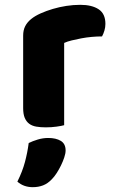

<svg xmlns="http://www.w3.org/2000/svg" viewBox="-20 -520 475 796"><path d="M246 -1Q236 2 214.5 5Q193 8 170 8Q148 8 130.5 5Q113 2 101 -7Q89 -16 82.5 -31.5Q76 -47 76 -72V-372Q76 -395 84.5 -411.5Q93 -428 109 -441Q125 -454 148.5 -464.5Q172 -475 199 -483Q226 -491 255 -495.5Q284 -500 313 -500Q361 -500 389 -481.5Q417 -463 417 -421Q417 -407 413 -393.5Q409 -380 403 -369Q382 -369 360 -367Q338 -365 317 -361Q296 -357 277.5 -352.5Q259 -348 246 -342ZM195 223Q178 241 158.5 248.5Q139 256 116 256Q78 256 52 233Q73 191 83.5 151.5Q94 112 99 73Q115 65 136.5 58.5Q158 52 180 52Q212 52 232 64Q252 76 252 104Q252 116 246.5 132.5Q241 149 233 165.5Q225 182 215 197.5Q205 213 195 223Z"/></svg>

Font: Baloo
Style: Regular
Weight: 400
Designer: Sarang Kulkarni and Ek Type
Foundry: Ek Type
Version: Version 1.100;PS 1.000;hotconv 1.0.88;makeotf.lib2.5.647800;